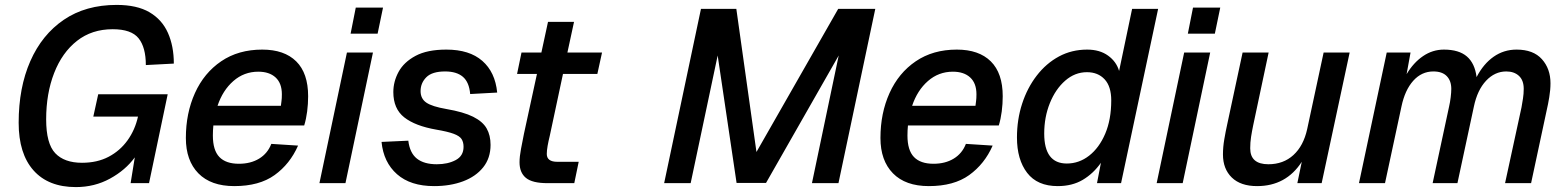

<svg xmlns="http://www.w3.org/2000/svg" viewBox="-20 -746 6388 782"><path d="M289 16Q177 16 116.5 -52Q56 -120 56 -246Q56 -389 103.5 -497Q151 -605 240 -665.5Q329 -726 455 -726Q538 -726 589 -696Q640 -666 664 -612Q688 -558 688 -487L574 -481Q574 -553 544.5 -590Q515 -627 439 -627Q354 -627 293.5 -579.5Q233 -532 200.5 -448.5Q168 -365 168 -260Q168 -161 205 -122Q242 -83 314 -83Q376 -83 422.5 -107.5Q469 -132 499.5 -174.5Q530 -217 542 -271H360L380 -362H663L587 0H512L529 -105Q491 -53 428 -18.5Q365 16 289 16Z M934 12Q839 12 788 -40Q737 -92 737 -184Q737 -285 774 -367Q811 -449 881 -496.5Q951 -544 1048 -544Q1138 -544 1186.5 -496Q1235 -448 1235 -354Q1235 -323 1231 -292Q1227 -261 1219 -235H849Q847 -215 847 -194Q847 -134 873.5 -106.5Q900 -79 953 -79Q1001 -79 1035.5 -100Q1070 -121 1085 -160L1194 -153Q1161 -78 1098.5 -33Q1036 12 934 12ZM1032 -454Q974 -454 930.5 -416Q887 -378 866 -315H1124Q1125 -324 1126.5 -334.5Q1128 -345 1128 -362Q1128 -407 1102.5 -430.5Q1077 -454 1032 -454Z M1281 0 1393 -532H1499L1387 0ZM1408 -609 1429 -715H1540L1518 -609Z M1748 12Q1652 12 1597 -36.5Q1542 -85 1534 -168L1643 -173Q1649 -123 1678 -100Q1707 -77 1759 -77Q1804 -77 1836 -94Q1868 -111 1868 -148Q1868 -167 1860 -179.5Q1852 -192 1828 -201Q1804 -210 1757 -218Q1671 -233 1626.5 -268Q1582 -303 1582 -371Q1582 -414 1603.5 -453.5Q1625 -493 1672.5 -518.5Q1720 -544 1798 -544Q1892 -544 1944.5 -498Q1997 -452 2005 -369L1895 -363Q1891 -411 1865.5 -433Q1840 -455 1793 -455Q1740 -455 1716.5 -431.5Q1693 -408 1693 -375Q1693 -344 1716.5 -328Q1740 -312 1798 -302Q1868 -290 1907 -270.5Q1946 -251 1962 -223Q1978 -195 1978 -156Q1978 -102 1948 -64.5Q1918 -27 1866 -7.5Q1814 12 1748 12Z M2210 0Q2148 0 2122 -21.5Q2096 -43 2096 -85Q2096 -108 2102 -139.5Q2108 -171 2114 -201L2167 -445H2086L2104 -532H2185L2212 -657H2318L2291 -532H2432L2413 -445H2273L2219 -192Q2214 -172 2210.5 -152.5Q2207 -133 2207 -119Q2207 -87 2250 -87H2337L2319 0Z M2685 0 2835 -710H2979L3061 -127L3394 -710H3545L3395 0H3287L3396 -520L3100 -1H2980L2903 -520L2793 0Z M3763 12Q3668 12 3617 -40Q3566 -92 3566 -184Q3566 -285 3603 -367Q3640 -449 3710 -496.5Q3780 -544 3877 -544Q3967 -544 4015.5 -496Q4064 -448 4064 -354Q4064 -323 4060 -292Q4056 -261 4048 -235H3678Q3676 -215 3676 -194Q3676 -134 3702.5 -106.5Q3729 -79 3782 -79Q3830 -79 3864.5 -100Q3899 -121 3914 -160L4023 -153Q3990 -78 3927.5 -33Q3865 12 3763 12ZM3861 -454Q3803 -454 3759.5 -416Q3716 -378 3695 -315H3953Q3954 -324 3955.5 -334.5Q3957 -345 3957 -362Q3957 -407 3931.5 -430.5Q3906 -454 3861 -454Z M4288 12Q4205 12 4163.5 -42Q4122 -96 4122 -186Q4122 -259 4143 -323.5Q4164 -388 4202.5 -438Q4241 -488 4293 -516Q4345 -544 4408 -544Q4459 -544 4493 -519.5Q4527 -495 4538 -457L4591 -710H4697L4546 0H4448L4464 -83Q4433 -39 4390 -13.5Q4347 12 4288 12ZM4325 -80Q4375 -80 4416 -112Q4457 -144 4481.5 -201.5Q4506 -259 4506 -337Q4506 -394 4479 -423Q4452 -452 4407 -452Q4358 -452 4318.5 -417.5Q4279 -383 4256 -326Q4233 -269 4233 -202Q4233 -80 4325 -80Z M4691 0 4803 -532H4909L4797 0ZM4818 -609 4839 -715H4950L4928 -609Z M5100 12Q5033 12 4997 -23Q4961 -58 4961 -117Q4961 -147 4966.5 -179Q4972 -211 4978 -238L5041 -532H5147L5084 -235Q5079 -211 5075.5 -188.5Q5072 -166 5072 -142Q5072 -77 5146 -77Q5207 -77 5248 -114.5Q5289 -152 5304 -220L5371 -532H5477L5363 0H5264L5282 -87Q5218 12 5100 12Z M5515 0 5628 -532H5725L5709 -444Q5737 -491 5776 -517.5Q5815 -544 5861 -544Q5922 -544 5954.5 -516Q5987 -488 5994 -432Q6022 -486 6063.5 -515Q6105 -544 6157 -544Q6225 -544 6260 -505Q6295 -466 6295 -407Q6295 -380 6290 -350Q6285 -320 6280 -299L6216 0H6110L6177 -309Q6180 -326 6183 -345Q6186 -364 6186 -384Q6186 -419 6166.5 -437Q6147 -455 6115 -455Q6068 -455 6032.5 -417Q5997 -379 5983 -312L5916 0H5815L5882 -312Q5886 -329 5888.5 -349.5Q5891 -370 5891 -384Q5891 -417 5872.5 -436Q5854 -455 5818 -455Q5770 -455 5736 -417Q5702 -379 5688 -312L5621 0Z"/></svg>

Font: Geist Medium
Style: Italic
Weight: 500
Italic angle: -12°
Designer: Basement.studio, Andrés Briganti, Mateo Zaragoza
Foundry: Basement.studio, Vercel, Andrés Briganti, Guido Ferreyra, Mateo Zaragoza
Version: Version 1.500; ttfautohint (v1.8.4.7-5d5b)